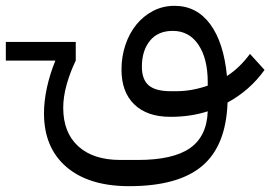

<svg xmlns="http://www.w3.org/2000/svg" viewBox="-91 -399 928 659"><path d="M-71 -255H169V-191Q150 -152 138 -109.5Q126 -67 126 -29Q126 56 177.5 103Q229 150 322 150H382Q503 150 561 109.5Q619 69 622 -17Q564 2 494 2Q414 2 370 -40.5Q326 -83 326 -160Q326 -205 339.5 -245Q353 -285 377 -314.5Q401 -344 434.5 -361.5Q468 -379 508 -379Q584 -379 630.5 -316Q677 -253 688 -138Q711 -153 730.5 -172Q750 -191 767 -214L817 -159Q767 -89 690 -47Q685 101 603 170.5Q521 240 352 240Q214 240 137 174Q60 108 60 -10Q60 -52 70 -98Q80 -144 99 -191H-71ZM514 -86Q542 -86 569 -91Q596 -96 622 -105V-117Q622 -198 590 -245.5Q558 -293 502 -293Q451 -293 423.5 -259Q396 -225 396 -170Q396 -126 419.5 -106Q443 -86 494 -86Z"/></svg>

Font: IBM Plex Sans Arabic
Style: Regular
Weight: 400
Designer: Mike Abbink, Paul van der Laan, Pieter van Rosmalen, Wael Morcos, Khajak Apelian
Foundry: Bold Monday
Version: Version 1.005